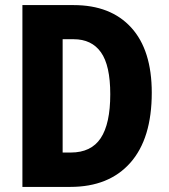

<svg xmlns="http://www.w3.org/2000/svg" viewBox="-20 -734 662 754"><path d="M576 -370Q576 -190 492 -95Q408 0 256 0H68V-714H269Q415 -714 495.5 -625.5Q576 -537 576 -370ZM413 -364Q413 -477 376.5 -528.5Q340 -580 269 -580H226V-135H258Q338 -135 375.5 -191.5Q413 -248 413 -364Z"/></svg>

Font: Noto Sans Arabic UI Cn XBd
Style: Regular
Weight: 800
Width: 3
Designer: Monotype Design Team, Nadine Chahine and Nizar Qandah
Foundry: Monotype Imaging Inc.
Version: Version 2.010; ttfautohint (v1.8.4.7-5d5b)